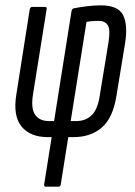

<svg xmlns="http://www.w3.org/2000/svg" viewBox="-20 -512 506 717"><path d="M150 185Q144 185 145 176L173 0H158Q93 0 60.5 -39.5Q28 -79 41 -159L91 -477Q93 -486 100 -486H149Q156 -486 154 -477L103 -158Q95 -106 111.5 -83Q128 -60 162 -60H182L247 -470Q249 -480 256 -481Q276 -485 303 -488.5Q330 -492 356 -492Q422 -492 440 -455Q458 -418 447 -350L415 -155Q402 -72 360.5 -36Q319 0 255 0H235L207 176Q206 185 199 185ZM244 -60H266Q301 -60 323.5 -83Q346 -106 353 -158L385 -353Q393 -402 382.5 -418Q372 -434 348 -434Q334 -434 323 -433Q312 -432 303 -430Z"/></svg>

Font: Sofia Sans Extra Condensed
Style: Italic
Weight: 400
Italic angle: -9°
Designer: Botio Nikoltchev, Ani Petrova
Foundry: lettersoup
Version: Version 4.101; ttfautohint (v1.8.4.7-5d5b)